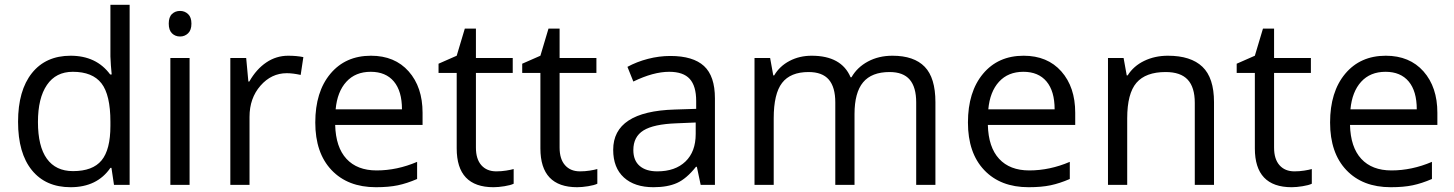

<svg xmlns="http://www.w3.org/2000/svg" viewBox="-20 -780 6136 810"><path d="M450.2 -71.8H445.8Q389.6 9.8 277.8 9.8Q172.9 9.8 114.5 -62Q56.2 -133.8 56.2 -266.1Q56.2 -398.4 114.7 -471.7Q173.3 -544.9 277.8 -544.9Q386.7 -544.9 444.8 -465.8H451.2L447.8 -504.4L445.8 -542V-759.8H526.9V0H460.9ZM288.1 -58.1Q371.1 -58.1 408.4 -103.3Q445.8 -148.4 445.8 -249V-266.1Q445.8 -379.9 408 -428.5Q370.1 -477.1 287.1 -477.1Q215.8 -477.1 178 -421.6Q140.1 -366.2 140.1 -265.1Q140.1 -162.6 177.7 -110.4Q215.3 -58.1 288.1 -58.1Z M779.8 0H698.7V-535.2H779.8ZM691.9 -680.2Q691.9 -708 705.6 -720.9Q719.2 -733.9 739.7 -733.9Q759.3 -733.9 773.4 -720.7Q787.6 -707.5 787.6 -680.2Q787.6 -652.8 773.4 -639.4Q759.3 -626 739.7 -626Q719.2 -626 705.6 -639.4Q691.9 -652.8 691.9 -680.2Z M1195.8 -544.9Q1231.4 -544.9 1259.8 -539.1L1248.5 -463.9Q1215.3 -471.2 1189.9 -471.2Q1125 -471.2 1078.9 -418.5Q1032.7 -365.7 1032.7 -287.1V0H951.7V-535.2H1018.6L1027.8 -436H1031.7Q1061.5 -488.3 1103.5 -516.6Q1145.5 -544.9 1195.8 -544.9Z M1565.9 9.8Q1447.3 9.8 1378.7 -62.5Q1310.1 -134.8 1310.1 -263.2Q1310.1 -392.6 1373.8 -468.8Q1437.5 -544.9 1544.9 -544.9Q1645.5 -544.9 1704.1 -478.8Q1762.7 -412.6 1762.7 -304.2V-252.9H1394Q1396.5 -158.7 1441.7 -109.9Q1486.8 -61 1568.8 -61Q1655.3 -61 1739.7 -97.2V-24.9Q1696.8 -6.3 1658.4 1.7Q1620.1 9.8 1565.9 9.8ZM1543.9 -477.1Q1479.5 -477.1 1441.2 -435.1Q1402.8 -393.1 1396 -318.8H1675.8Q1675.8 -395.5 1641.6 -436.3Q1607.4 -477.1 1543.9 -477.1Z M2073.7 -57.1Q2095.2 -57.1 2115.2 -60.3Q2135.3 -63.5 2147 -66.9V-4.9Q2133.8 1.5 2108.2 5.6Q2082.5 9.8 2062 9.8Q1906.7 9.8 1906.7 -153.8V-472.2H1830.1V-511.2L1906.7 -544.9L1940.9 -659.2H1987.8V-535.2H2143.1V-472.2H1987.8V-157.2Q1987.8 -108.9 2010.7 -83Q2033.7 -57.1 2073.7 -57.1Z M2426.8 -57.1Q2448.2 -57.1 2468.3 -60.3Q2488.3 -63.5 2500 -66.9V-4.9Q2486.8 1.5 2461.2 5.6Q2435.5 9.8 2415 9.8Q2259.8 9.8 2259.8 -153.8V-472.2H2183.1V-511.2L2259.8 -544.9L2293.9 -659.2H2340.8V-535.2H2496.1V-472.2H2340.8V-157.2Q2340.8 -108.9 2363.8 -83Q2386.7 -57.1 2426.8 -57.1Z M2936 0 2919.9 -76.2H2916Q2876 -25.9 2836.2 -8.1Q2796.4 9.8 2736.8 9.8Q2657.2 9.8 2612.1 -31.2Q2566.9 -72.3 2566.9 -147.9Q2566.9 -310.1 2826.2 -317.9L2917 -320.8V-354Q2917 -417 2889.9 -447Q2862.8 -477.1 2803.2 -477.1Q2736.3 -477.1 2651.9 -436L2627 -498Q2666.5 -519.5 2713.6 -531.7Q2760.7 -543.9 2808.1 -543.9Q2903.8 -543.9 2950 -501.5Q2996.1 -459 2996.1 -365.2V0ZM2752.9 -57.1Q2828.6 -57.1 2871.8 -98.6Q2915 -140.1 2915 -214.8V-263.2L2834 -259.8Q2737.3 -256.3 2694.6 -229.7Q2651.9 -203.1 2651.9 -147Q2651.9 -103 2678.5 -80.1Q2705.1 -57.1 2752.9 -57.1Z M3845.2 0V-348.1Q3845.2 -412.1 3817.9 -444.1Q3790.5 -476.1 3732.9 -476.1Q3657.2 -476.1 3621.1 -432.6Q3585 -389.2 3585 -298.8V0H3503.9V-348.1Q3503.9 -412.1 3476.6 -444.1Q3449.2 -476.1 3391.1 -476.1Q3314.9 -476.1 3279.5 -430.4Q3244.1 -384.8 3244.1 -280.8V0H3163.1V-535.2H3229L3242.2 -461.9H3246.1Q3269 -501 3310.8 -522.9Q3352.5 -544.9 3404.3 -544.9Q3529.8 -544.9 3568.4 -454.1H3572.3Q3596.2 -496.1 3641.6 -520.5Q3687 -544.9 3745.1 -544.9Q3835.9 -544.9 3881.1 -498.3Q3926.3 -451.7 3926.3 -349.1V0Z M4319.3 9.8Q4200.7 9.8 4132.1 -62.5Q4063.5 -134.8 4063.5 -263.2Q4063.5 -392.6 4127.2 -468.8Q4190.9 -544.9 4298.3 -544.9Q4398.9 -544.9 4457.5 -478.8Q4516.1 -412.6 4516.1 -304.2V-252.9H4147.5Q4149.9 -158.7 4195.1 -109.9Q4240.2 -61 4322.3 -61Q4408.7 -61 4493.2 -97.2V-24.9Q4450.2 -6.3 4411.9 1.7Q4373.5 9.8 4319.3 9.8ZM4297.4 -477.1Q4232.9 -477.1 4194.6 -435.1Q4156.2 -393.1 4149.4 -318.8H4429.2Q4429.2 -395.5 4395 -436.3Q4360.8 -477.1 4297.4 -477.1Z M5020.5 0V-346.2Q5020.5 -411.6 4990.7 -443.8Q4960.9 -476.1 4897.5 -476.1Q4813.5 -476.1 4774.4 -430.7Q4735.4 -385.3 4735.4 -280.8V0H4654.3V-535.2H4720.2L4733.4 -461.9H4737.3Q4762.2 -501.5 4807.1 -523.2Q4852.1 -544.9 4907.2 -544.9Q5003.9 -544.9 5052.7 -498.3Q5101.6 -451.7 5101.6 -349.1V0Z M5440.9 -57.1Q5462.4 -57.1 5482.4 -60.3Q5502.4 -63.5 5514.2 -66.9V-4.9Q5501 1.5 5475.3 5.6Q5449.7 9.8 5429.2 9.8Q5273.9 9.8 5273.9 -153.8V-472.2H5197.3V-511.2L5273.9 -544.9L5308.1 -659.2H5355V-535.2H5510.3V-472.2H5355V-157.2Q5355 -108.9 5377.9 -83Q5400.9 -57.1 5440.9 -57.1Z M5847.2 9.8Q5728.5 9.8 5659.9 -62.5Q5591.3 -134.8 5591.3 -263.2Q5591.3 -392.6 5655 -468.8Q5718.8 -544.9 5826.2 -544.9Q5926.8 -544.9 5985.4 -478.8Q6043.9 -412.6 6043.9 -304.2V-252.9H5675.3Q5677.7 -158.7 5722.9 -109.9Q5768.1 -61 5850.1 -61Q5936.5 -61 6021 -97.2V-24.9Q5978 -6.3 5939.7 1.7Q5901.4 9.8 5847.2 9.8ZM5825.2 -477.1Q5760.7 -477.1 5722.4 -435.1Q5684.1 -393.1 5677.2 -318.8H5957Q5957 -395.5 5922.9 -436.3Q5888.7 -477.1 5825.2 -477.1Z"/></svg>

Font: f02954597
Style: Regular
Weight: 400
Foundry: Ascender Corporation
Version: Version 1.10